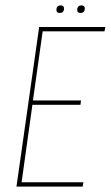

<svg xmlns="http://www.w3.org/2000/svg" viewBox="-20 -691 410 711"><path d="M41 0 125 -591H370L367 -575H138L102 -319H280L278 -303H100L60 -16H289L286 0ZM278 -643Q266 -643 266 -654Q266 -671 282 -671Q294 -671 294 -660Q294 -643 278 -643ZM201 -643Q189 -643 189 -654Q189 -671 205 -671Q217 -671 217 -660Q217 -643 201 -643Z"/></svg>

Font: Alumni Sans Pinstripe
Style: Italic
Weight: 400
Italic angle: -8°
Designer: Robert E. Leuschke
Foundry: Robert E. Leuschke
Version: Version 1.010; ttfautohint (v1.8.4.7-5d5b)